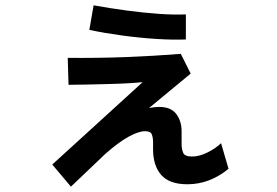

<svg xmlns="http://www.w3.org/2000/svg" viewBox="-20 -644 1040 720"><path d="M677 -496Q629 -494 566 -498Q503 -502 437 -511Q371 -520 315 -532L331 -624Q392 -613 455.5 -604.5Q519 -596 576.5 -592Q634 -588 677 -590ZM246 56 176 -27 515 -336Q498 -334 465 -332Q432 -330 391.5 -329Q351 -328 310 -327Q269 -326 237 -326L234 -427Q350 -426 453 -430Q556 -434 658 -442L695 -368L539 -239Q560 -243 577 -243Q621 -243 641 -216.5Q661 -190 661 -152V-102Q661 -87 666.5 -72Q672 -57 700 -57Q727 -57 757.5 -72Q788 -87 809 -107L837 -11Q766 47 683 47Q615 47 584.5 12Q554 -23 554 -84V-111Q554 -127 549.5 -139.5Q545 -152 524 -152Q500 -152 462.5 -131.5Q425 -111 375 -67Z"/></svg>

Font: Murecho SemiBold
Style: Regular
Weight: 600
Designer: Neil Summerour
Foundry: Positype
Version: Version 1.010; ttfautohint (v1.8.3)